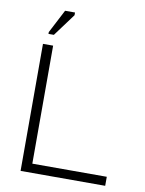

<svg xmlns="http://www.w3.org/2000/svg" viewBox="-82 -780 631 838"><g transform="rotate(10 233.0 -361.0)"><path d="M443 0V-40H113V-563H68V0ZM84 -610H108L182 -710V-722H138L84 -618Z"/></g></svg>

Font: OSH Darker Grotesque
Style: Regular
Weight: 400
Designer: Gabriel Lam
Foundry: TypeRant
Version: Version 1.000;Glyphs 3.1.1 (3148)